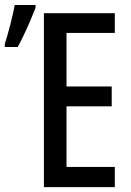

<svg xmlns="http://www.w3.org/2000/svg" viewBox="-23 -768 536 788"><path d="M448.2 0H157.2V-713.9H448.2V-632.8H250V-413.1H435.5V-331.5H250V-83H448.2ZM-3.4 -575.2V-587.4Q0.5 -599.1 6.8 -620.8Q13.2 -642.6 19.5 -667.7Q25.9 -692.9 30.8 -714.8Q35.6 -736.8 37.6 -747.6H123V-736.3Q113.8 -712.4 101.8 -684.1Q89.8 -655.8 76.4 -627.7Q63 -599.6 49.8 -575.2Z"/></svg>

Font: Open Sans Condensed Medium
Style: Regular
Weight: 500
Width: 3
Designer: Monotype Design Team
Foundry: Monotype Imaging Inc.
Version: Version 3.000